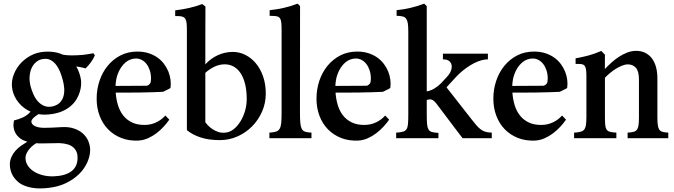

<svg xmlns="http://www.w3.org/2000/svg" viewBox="-20 -768 3745 1067"><path d="M430.2 -322.8Q431.6 -310.1 430.4 -293Q429.2 -275.9 423.3 -256.8Q417.5 -237.8 406.5 -218.5Q395.5 -199.2 377.4 -182.6Q359.4 -166 333.7 -153.3Q308.1 -140.6 272.5 -134.8Q228.5 -127.4 193.8 -133.8Q189.5 -130.9 182.6 -126.2Q175.8 -121.6 169.4 -116Q163.1 -110.4 158.7 -104.2Q154.3 -98.1 154.3 -92.3Q154.3 -84.5 159.9 -77.9Q165.5 -71.3 175.3 -66.7Q185.1 -62 198.2 -59.8Q211.4 -57.6 227.1 -57.6Q245.1 -57.6 270.5 -58.8Q295.9 -60.1 321.8 -61.5Q360.4 -64 390.1 -54.2Q419.9 -44.4 440.2 -26.4Q460.4 -8.3 470.7 15.9Q481 40 481 66.9Q480.5 99.6 465.1 134.3Q449.7 168.9 420.2 198.5Q390.6 228 347.2 249.3Q303.7 270.5 247.1 276.4Q205.6 281.2 173.6 277.6Q141.6 273.9 117.9 264.6Q94.2 255.4 78.4 241.2Q62.5 227.1 52.7 210.9Q43 194.8 38.8 177.7Q34.7 160.6 34.7 145.5Q35.2 122.6 43.7 104Q52.2 85.4 65.7 70.1Q79.1 54.7 96.4 42.5Q113.8 30.3 131.8 19.5Q121.6 16.6 111.3 12.2Q97.2 5.9 85.4 -4.4Q73.7 -14.6 65.9 -28.3Q58.1 -42 55.7 -59.6Q53.2 -77.1 57.6 -98.6Q83.5 -104.5 107.7 -115.7Q131.8 -127 149.9 -147.5Q111.8 -164.1 84.7 -196.3Q57.6 -228.5 48.8 -269.5Q41.5 -304.7 52.2 -341.1Q63 -377.4 87.4 -407.5Q111.8 -437.5 147.7 -457.5Q183.6 -477.5 227.1 -480.5Q279.3 -483.9 317.4 -469.2Q322.8 -466.8 328.6 -464.4Q335 -463.4 341.8 -462.4Q348.6 -461.4 356.4 -460.9Q376.5 -459.5 409.2 -460.9Q442.9 -462.4 467.5 -466.6Q492.2 -470.7 499 -472.2L507.3 -460.4Q498.5 -439.9 483.9 -420.2Q469.2 -400.4 455.1 -387.7Q447.8 -390.6 437.7 -392.6Q427.7 -394.5 418 -396.5Q414.1 -397.5 410.4 -397.7Q406.7 -397.9 403.8 -398.4Q413.6 -382.3 420.7 -361.8Q427.7 -341.3 430.2 -322.8ZM274.4 -177.2Q300.3 -184.1 314.2 -199.5Q328.1 -214.8 333.3 -235.1Q338.4 -255.4 336.7 -278.1Q335 -300.8 329.1 -322.3Q323.2 -345.7 314.2 -368.2Q305.2 -390.6 292.2 -407.5Q279.3 -424.3 262 -433.8Q244.6 -443.4 222.2 -440.4Q199.7 -438 182.9 -424.8Q166 -411.6 156.2 -390.9Q146.5 -370.1 144.5 -343.3Q142.6 -316.4 150.4 -286.6Q156.2 -265.6 166 -243.4Q175.8 -221.2 190.9 -204.3Q206.1 -187.5 226.6 -179.2Q247.1 -170.9 274.4 -177.2ZM181.6 27.8Q171.4 33.7 160.6 42.7Q149.9 51.8 141.4 62.3Q132.8 72.8 127.2 85Q121.6 97.2 121.6 109.4Q121.6 130.4 132.8 149.4Q144 168.5 164.8 182.6Q185.5 196.8 214.4 204.8Q243.2 212.9 278.3 211.9Q342.8 209.5 376.5 184.1Q410.2 158.7 411.1 110.8Q412.1 73.7 388.2 51.8Q364.3 29.8 311 27.3Q265.6 27.3 224.6 28.8Q213.4 29.3 202.4 29.1Q191.4 28.8 181.6 27.8Z M920.9 -103Q908.2 -84.5 889.9 -64.5Q871.6 -44.4 849.4 -27.6Q827.1 -10.7 801.8 0.5Q776.4 11.7 749 13.2Q696.8 15.6 654.1 -1.2Q611.3 -18.1 580.8 -49.3Q550.3 -80.6 533.7 -124.3Q517.1 -168 517.1 -219.7Q517.1 -271.5 533 -318.8Q548.8 -366.2 578.4 -402.3Q607.9 -438.5 649.7 -460Q691.4 -481.4 743.2 -481.4Q777.8 -481.4 805.7 -472.4Q833.5 -463.4 855 -448.2Q876.5 -433.1 891.6 -412.8Q906.7 -392.6 915.8 -370.1Q924.8 -347.7 927.7 -324.2Q930.7 -300.8 927.2 -278.8Q918.9 -273.4 906.7 -267.8Q894.5 -262.2 886.2 -257.8Q859.9 -256.3 825.2 -255.4Q790.5 -254.4 755.4 -253.9Q720.2 -253.4 688.5 -253.4Q656.7 -253.4 635.7 -253.4H623Q625.5 -217.3 635.3 -184.6Q645 -151.9 664.1 -127.2Q683.1 -102.5 712.4 -88.1Q741.7 -73.7 782.7 -73.7Q818.4 -73.7 848.4 -88.1Q878.4 -102.5 898.9 -126ZM797.9 -291.5Q809.1 -296.4 814.2 -304.2Q819.3 -312 819.3 -331.1Q819.3 -356 812.5 -376.7Q805.7 -397.5 794.4 -412.1Q783.2 -426.8 768.1 -434.8Q752.9 -442.9 735.8 -442.9Q720.7 -442.9 705.6 -437.5Q690.4 -432.1 677 -420.7Q663.6 -409.2 652.1 -392.1Q640.6 -375 632.8 -352.1Q623.5 -325.7 622.1 -290.5Z M953.6 -710.4Q997.1 -715.8 1034.9 -724.6Q1072.8 -733.4 1104 -745.6L1121.6 -731.9Q1121.6 -722.7 1121.6 -695.3Q1121.6 -668 1121.3 -627.9Q1121.1 -587.9 1121.1 -538.8Q1121.1 -489.7 1121.1 -437.5V-410.2Q1150.4 -442.9 1190.2 -461.2Q1230 -479.5 1273.9 -479.5Q1310.1 -479.5 1343 -463.1Q1376 -446.8 1401.4 -416.7Q1426.8 -386.7 1441.9 -343.8Q1457 -300.8 1457 -247.6Q1457 -194.8 1436.3 -147.7Q1415.5 -100.6 1380.6 -65.4Q1345.7 -30.3 1299.6 -9.8Q1253.4 10.7 1202.1 10.7Q1139.2 10.7 1093.5 -4.6Q1047.9 -20 1018.6 -44.9V-599.1Q1018.6 -623 1017.1 -638.4Q1015.6 -653.8 1010 -662.8Q1004.4 -671.9 994.1 -675.3Q983.9 -678.7 966.3 -678.7H953.6ZM1121.1 -88.4Q1125 -83 1134.5 -72.5Q1144 -62 1158.7 -51.8Q1173.3 -41.5 1192.4 -34.9Q1211.4 -28.3 1233.9 -31.2Q1257.3 -33.2 1278.6 -50Q1299.8 -66.9 1315.9 -92.8Q1332 -118.7 1341.6 -151.1Q1351.1 -183.6 1351.1 -217.3Q1351.1 -265.1 1342 -301.3Q1333 -337.4 1316.7 -361.8Q1300.3 -386.2 1277.8 -398.4Q1255.4 -410.6 1228 -410.6Q1197.8 -410.2 1170.4 -396.7Q1143.1 -383.3 1121.1 -363.3V-233.4Z M1647 -142.6Q1647 -106.9 1648.9 -85.7Q1650.9 -64.5 1656.5 -53Q1662.1 -41.5 1672.4 -37.4Q1682.6 -33.2 1699.7 -31.7L1710.9 -31.2V0H1477.1V-31.2L1488.3 -31.7Q1506.3 -33.7 1517.6 -38.1Q1528.8 -42.5 1534.9 -54Q1541 -65.4 1543 -86.2Q1544.9 -106.9 1544.9 -141.6V-599.1Q1544.9 -626.5 1543.2 -642.3Q1541.5 -658.2 1535.6 -666.5Q1529.8 -674.8 1519 -677.2Q1508.3 -679.7 1490.2 -679.7H1478.5V-711.4Q1517.1 -715.3 1555.9 -723.9Q1594.7 -732.4 1633.3 -747.6Q1634.3 -747.1 1636.5 -745.1Q1638.7 -743.2 1640.9 -741Q1643.1 -738.8 1645 -736.8Q1647 -734.9 1647.5 -733.9Z M2142.6 -103Q2129.9 -84.5 2111.6 -64.5Q2093.3 -44.4 2071 -27.6Q2048.8 -10.7 2023.4 0.5Q1998 11.7 1970.7 13.2Q1918.5 15.6 1875.7 -1.2Q1833 -18.1 1802.5 -49.3Q1772 -80.6 1755.4 -124.3Q1738.8 -168 1738.8 -219.7Q1738.8 -271.5 1754.6 -318.8Q1770.5 -366.2 1800 -402.3Q1829.6 -438.5 1871.3 -460Q1913.1 -481.4 1964.8 -481.4Q1999.5 -481.4 2027.3 -472.4Q2055.2 -463.4 2076.7 -448.2Q2098.1 -433.1 2113.3 -412.8Q2128.4 -392.6 2137.5 -370.1Q2146.5 -347.7 2149.4 -324.2Q2152.3 -300.8 2148.9 -278.8Q2140.6 -273.4 2128.4 -267.8Q2116.2 -262.2 2107.9 -257.8Q2081.5 -256.3 2046.9 -255.4Q2012.2 -254.4 1977.1 -253.9Q1941.9 -253.4 1910.2 -253.4Q1878.4 -253.4 1857.4 -253.4H1844.7Q1847.2 -217.3 1856.9 -184.6Q1866.7 -151.9 1885.7 -127.2Q1904.8 -102.5 1934.1 -88.1Q1963.4 -73.7 2004.4 -73.7Q2040 -73.7 2070.1 -88.1Q2100.1 -102.5 2120.6 -126ZM2019.5 -291.5Q2030.8 -296.4 2035.9 -304.2Q2041 -312 2041 -331.1Q2041 -356 2034.2 -376.7Q2027.3 -397.5 2016.1 -412.1Q2004.9 -426.8 1989.7 -434.8Q1974.6 -442.9 1957.5 -442.9Q1942.4 -442.9 1927.2 -437.5Q1912.1 -432.1 1898.7 -420.7Q1885.3 -409.2 1873.8 -392.1Q1862.3 -375 1854.5 -352.1Q1845.2 -325.7 1843.8 -290.5Z M2351.6 -130.9Q2351.6 -98.1 2353.3 -79.1Q2355 -60.1 2360.6 -49.8Q2366.2 -39.6 2376.7 -35.6Q2387.2 -31.7 2404.8 -30.3L2416.5 -29.8V0H2181.6V-31.2L2193.4 -31.7Q2211.9 -33.7 2222.9 -37.4Q2233.9 -41 2239.7 -50.8Q2245.6 -60.5 2247.3 -79.3Q2249 -98.1 2249 -130.4V-592.8Q2249 -620.1 2246.6 -636.7Q2244.1 -653.3 2238 -662.6Q2231.9 -671.9 2221.7 -675.3Q2211.4 -678.7 2195.3 -679.7H2184.1V-711.4Q2223.1 -715.3 2261.7 -724.4Q2300.3 -733.4 2336.9 -747.6Q2337.9 -747.1 2340.1 -745.1Q2342.3 -743.2 2344.7 -740.7Q2347.2 -738.3 2349.1 -736.3Q2351.1 -734.4 2351.6 -733.4V-260.3Q2361.8 -261.7 2372.8 -265.9Q2383.8 -270 2394.3 -276.4Q2404.8 -282.7 2414.1 -290Q2423.3 -297.4 2430.2 -304.7L2464.8 -341.8Q2479.5 -357.9 2485.6 -374Q2491.7 -390.1 2490 -403.6Q2488.3 -417 2479 -426.3Q2469.7 -435.5 2453.1 -437.5L2441.4 -438V-469.7H2691.4V-438L2679.2 -437.5Q2658.7 -435.5 2636.5 -426.8Q2614.3 -418 2592.5 -404.5Q2570.8 -391.1 2550.8 -374.5Q2530.8 -357.9 2514.6 -340.8L2461.4 -282.7L2602.1 -103Q2616.7 -84 2628.4 -70.8Q2640.1 -57.6 2651.1 -49.3Q2662.1 -41 2674.1 -36.9Q2686 -32.7 2701.2 -31.7L2712.9 -31.2V0H2550.8Q2547.4 -3.9 2535.9 -19.3Q2524.4 -34.7 2508.5 -55.4Q2492.7 -76.2 2475.1 -99.6Q2457.5 -123 2442.4 -143.1Q2427.2 -163.1 2416.7 -177Q2406.2 -190.9 2404.8 -192.9Q2394 -206.5 2385 -211.7Q2376 -216.8 2368.7 -215.8Q2359.4 -214.8 2351.6 -212.9Z M3125.5 -103Q3112.8 -84.5 3094.5 -64.5Q3076.2 -44.4 3054 -27.6Q3031.7 -10.7 3006.3 0.5Q2981 11.7 2953.6 13.2Q2901.4 15.6 2858.6 -1.2Q2815.9 -18.1 2785.4 -49.3Q2754.9 -80.6 2738.3 -124.3Q2721.7 -168 2721.7 -219.7Q2721.7 -271.5 2737.5 -318.8Q2753.4 -366.2 2783 -402.3Q2812.5 -438.5 2854.2 -460Q2896 -481.4 2947.8 -481.4Q2982.4 -481.4 3010.3 -472.4Q3038.1 -463.4 3059.6 -448.2Q3081.1 -433.1 3096.2 -412.8Q3111.3 -392.6 3120.4 -370.1Q3129.4 -347.7 3132.3 -324.2Q3135.3 -300.8 3131.8 -278.8Q3123.5 -273.4 3111.3 -267.8Q3099.1 -262.2 3090.8 -257.8Q3064.5 -256.3 3029.8 -255.4Q2995.1 -254.4 2960 -253.9Q2924.8 -253.4 2893.1 -253.4Q2861.3 -253.4 2840.3 -253.4H2827.6Q2830.1 -217.3 2839.8 -184.6Q2849.6 -151.9 2868.7 -127.2Q2887.7 -102.5 2917 -88.1Q2946.3 -73.7 2987.3 -73.7Q3022.9 -73.7 3053 -88.1Q3083 -102.5 3103.5 -126ZM3002.4 -291.5Q3013.7 -296.4 3018.8 -304.2Q3023.9 -312 3023.9 -331.1Q3023.9 -356 3017.1 -376.7Q3010.3 -397.5 2999 -412.1Q2987.8 -426.8 2972.7 -434.8Q2957.5 -442.9 2940.4 -442.9Q2925.3 -442.9 2910.2 -437.5Q2895 -432.1 2881.6 -420.7Q2868.2 -409.2 2856.7 -392.1Q2845.2 -375 2837.4 -352.1Q2828.1 -325.7 2826.7 -290.5Z M3530.8 -325.7Q3530.8 -372.1 3513.9 -391.1Q3497.1 -410.2 3469.2 -410.2Q3453.6 -410.2 3435.8 -402.8Q3418 -395.5 3400.6 -384.5Q3383.3 -373.5 3367.9 -360.4Q3352.5 -347.2 3341.8 -335.9V-118.2Q3341.8 -91.3 3343.3 -75Q3344.7 -58.6 3350.1 -49.6Q3355.5 -40.5 3365.7 -36.9Q3376 -33.2 3393.6 -31.7L3405.3 -31.2V0H3170.4V-31.2L3182.1 -31.7Q3199.2 -33.7 3210.2 -37.1Q3221.2 -40.5 3227.5 -49.3Q3233.9 -58.1 3236.3 -74.2Q3238.8 -90.3 3238.8 -117.2V-345.2Q3238.8 -367.7 3236.8 -381.1Q3234.9 -394.5 3229.7 -401.6Q3224.6 -408.7 3215.1 -410.9Q3205.6 -413.1 3189.9 -412.6H3178.7V-443.8Q3215.3 -450.2 3249.8 -459.5Q3284.2 -468.8 3321.8 -484.9L3341.8 -463.9L3341.3 -384.3Q3357.9 -401.9 3377.7 -419.9Q3397.5 -438 3419.7 -452.4Q3441.9 -466.8 3466.1 -476.1Q3490.2 -485.4 3515.6 -485.4Q3542.5 -485.4 3564.2 -475.1Q3585.9 -464.8 3601.3 -445.6Q3616.7 -426.3 3625 -397.7Q3633.3 -369.1 3633.3 -332.5V-117.2Q3633.3 -90.8 3635.3 -74.7Q3637.2 -58.6 3642.6 -49.6Q3647.9 -40.5 3657.5 -36.9Q3667 -33.2 3682.6 -31.7L3693.8 -31.2V0H3467.8V-31.2L3479 -31.7Q3495.1 -33.2 3505.4 -36.9Q3515.6 -40.5 3521.2 -49.6Q3526.9 -58.6 3528.8 -74.7Q3530.8 -90.8 3530.8 -117.2Z"/></svg>

Font: VarendraSemibold
Style: Regular
Weight: 600
Designer: Jacob Thomas
Foundry: Bangla Type Foundry
Version: Version 1.008